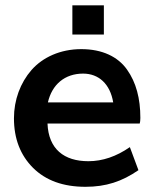

<svg xmlns="http://www.w3.org/2000/svg" viewBox="-20 -701 629 732"><path d="M162.6 -310.5C178.2 -378.9 227.1 -420.4 296.9 -420.4C356 -420.4 399.9 -381.3 411.6 -310.5ZM305.7 11.2C383.8 11.2 444.8 -8.8 507.8 -52.2L475.1 -140.1C423.8 -104.5 371.1 -86.4 316.9 -86.4C224.6 -86.4 165 -132.3 161.1 -230H512.7C514.2 -234.9 515.1 -242.2 515.1 -251.5C515.1 -325.7 499 -386.7 464.4 -435.5C429.7 -484.9 369.6 -513.7 290 -513.7C210.4 -513.7 143.1 -482.9 100.1 -434.1C57.6 -385.3 33.2 -320.3 33.2 -250C33.2 -172.4 57.6 -109.4 106 -61C154.8 -12.7 221.2 11.2 305.7 11.2ZM376 -569.3V-680.7H255.9V-569.3Z"/></svg>

Font: Ride
Style: Bold
Weight: 700
Version: Version 3.000